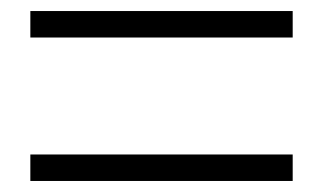

<svg xmlns="http://www.w3.org/2000/svg" viewBox="-20 -445 586 348"><path d="M510.5 -165H35V-117H510.5ZM510.5 -425H35V-377H510.5Z"/></svg>

Font: Overused Grotesk Light
Style: Regular
Weight: 300
Designer: RandomMaerks
Version: Version 0.005